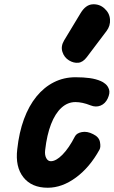

<svg xmlns="http://www.w3.org/2000/svg" viewBox="-20 -872 536 901"><path d="M204 9Q128.5 9 89.8 -40Q51 -89 61 -172Q69.5 -250.5 92.5 -313Q115.5 -375.5 151.2 -419.2Q187 -463 233.2 -486.2Q279.5 -509.5 334 -509.5Q372 -509.5 401 -505.5Q430 -501.5 453 -491.5Q462.5 -488 474.5 -478.2Q486.5 -468.5 491.8 -451.8Q497 -435 485.5 -410Q474 -385.5 452 -376.5Q430 -367.5 405 -377.5Q385 -385.5 367.5 -389.2Q350 -393 334 -393Q297.5 -393 268.2 -366.2Q239 -339.5 219.5 -289.2Q200 -239 192 -168.5Q189 -145.5 196.8 -130.5Q204.5 -115.5 218.5 -115.5Q243 -115.5 273.2 -146.2Q303.5 -177 331.5 -231.5Q339.5 -247.5 364.2 -252.2Q389 -257 417 -242.5Q445 -229 449.2 -205.2Q453.5 -181.5 447 -170Q401.5 -87 336.5 -39Q271.5 9 204 9ZM304 -588.5Q281 -602.5 272.8 -628.8Q264.5 -655 281 -682.5L358 -810Q382 -850 414.8 -851.8Q447.5 -853.5 470.5 -832Q494 -811 496.2 -781Q498.5 -751 480 -726.5L387.5 -604Q369 -579.5 347.2 -577.5Q325.5 -575.5 304 -588.5Z"/></svg>

Font: Edu VIC WA NT Hand Pre
Style: Regular
Weight: 400
Designer: Tina and Corey Anderson, Eben Sorkin, Mirko Velimirovic
Foundry: Google for Education
Version: Version 1.000